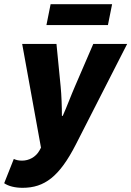

<svg xmlns="http://www.w3.org/2000/svg" viewBox="-44 -710 628 918"><path d="M64 188C169 188 240 134 318 -18L564 -500H402L314 -296C296 -255 275 -198 256 -156H252C252 -199 250 -256 246 -296L226 -500H62L152 -4L145 9C127 42 93 58 62 58C47 58 35 56 22 50L-24 166C-4 180 28 188 64 188ZM178 -590H472L492 -690H198Z"/></svg>

Font: Source Sans Pro Black
Style: Italic
Weight: 900
Italic angle: -11°
Designer: Paul D. Hunt
Foundry: Adobe Systems Incorporated
Version: Version 3.006;hotconv 1.0.111;makeotfexe 2.5.65597